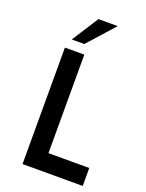

<svg xmlns="http://www.w3.org/2000/svg" viewBox="-147 -851 700 922"><g transform="rotate(20 203.5 -389.5)"><path d="M290.5 -778.8H191.9L105 -643.1H168.9ZM186.5 -91.8V-595.2H87.4V0H395V-91.8Z"/></g></svg>

Font: Now SemiBold
Style: Regular
Weight: 600
Designer: Alfredo Marco Pradil
Foundry: Alfredo Marco Pradil
Version: Version 1.200;hotconv 1.0.109;makeotfexe 2.5.65596